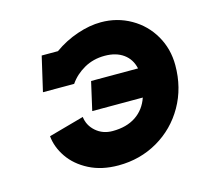

<svg xmlns="http://www.w3.org/2000/svg" viewBox="-84 -615 760 719"><g transform="rotate(-15 296.5 -255.5)"><path d="M455 -320Q447 -357 418.5 -377.5Q390 -398 346 -398Q302 -398 266.5 -378Q231 -358 209 -326H88L119 -460H182Q224 -490 272.5 -506.5Q321 -523 365 -523Q428 -523 480.5 -493Q533 -463 563 -411Q593 -359 593 -296Q593 -208 553 -138Q513 -68 444 -28Q375 12 291 12Q226 12 177.5 -13Q129 -38 102 -77.5Q75 -117 71 -160L208 -198Q212 -164 238.5 -141Q265 -118 303 -118Q357 -118 393 -142Q429 -166 444 -210H248L273 -320Z"/></g></svg>

Font: Arvo
Style: Bold Italic
Weight: 700
Italic angle: -13°
Designer: Anton Koovit (Cyrillic Expansion: Cyreal)
Foundry: Anton Koovit, Yassin Baggar
Version: Version 3.000